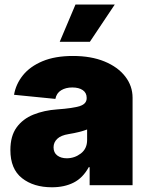

<svg xmlns="http://www.w3.org/2000/svg" viewBox="-20 -792 637 821"><path d="M202.1 8.8Q123.5 8.8 74 -30.3Q24.4 -69.3 24.4 -150.4Q24.4 -210.4 51 -247.1Q77.6 -283.7 123 -302Q168.5 -320.3 224.6 -324.2Q293 -329.1 321.8 -338.6Q350.6 -348.1 350.6 -372.1V-374Q350.6 -395 334 -406.5Q317.4 -418 289.1 -418Q261.2 -418 241.5 -406Q221.7 -394 216.8 -369.1L40 -386.7Q47.9 -432.6 78.1 -470.2Q108.4 -507.8 161.9 -530.3Q215.3 -552.7 292 -552.7Q369.6 -552.7 427 -529.1Q484.4 -505.4 515.6 -464.8Q546.9 -424.3 546.9 -374V0H363.3V-77.1H359.4Q334.5 -31.2 294.9 -11.2Q255.4 8.8 202.1 8.8ZM265.6 -115.2Q298.8 -115.2 325.7 -135.7Q352.5 -156.2 352.5 -193.4V-238.3Q322.3 -226.6 274.4 -218.8Q240.2 -213.4 224.6 -198.2Q209 -183.1 209 -162.1Q209 -139.2 224.9 -127.2Q240.7 -115.2 265.6 -115.2ZM235.4 -613.3 302.7 -772.5H470.7L364.3 -613.3Z"/></svg>

Font: Inter Black
Style: Regular
Weight: 900
Designer: Rasmus Andersson
Foundry: rsms
Version: Version 4.000;git-a52131595